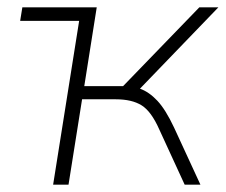

<svg xmlns="http://www.w3.org/2000/svg" viewBox="-20 -504 616 524"><path d="M125 0 196 -447H35L41 -484H244L210 -269H316L524 -484H576L362 -262Q387 -253 409.5 -229Q432 -205 455 -156L527 0H484L415 -150Q393 -200 366.5 -216.5Q340 -233 296 -233H204L167 0Z"/></svg>

Font: Nunito Sans ExtraLight
Style: Italic
Weight: 200
Italic angle: -9°
Designer: Vernon Adams
Foundry: Vernon Adams
Version: Version 3.006; ttfautohint (v1.8.3)